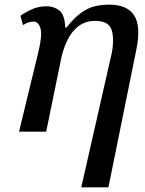

<svg xmlns="http://www.w3.org/2000/svg" viewBox="-20 -567 626 827"><path d="M330 240 462 -341Q473 -406 459.5 -441.5Q446 -477 390 -477Q348 -477 318.5 -454.5Q289 -432 271 -395.5Q253 -359 244 -317L179 0H62L146 -346Q163 -418 154 -446Q145 -474 125 -474Q116 -474 104.5 -471Q93 -468 79 -459L68 -499Q89 -514 117.5 -527Q146 -540 180 -540Q212 -540 235.5 -522Q259 -504 261 -448H266Q299 -490 329 -511.5Q359 -533 388.5 -540Q418 -547 450 -547Q528 -547 558 -500.5Q588 -454 567 -352L447 240Z"/></svg>

Font: Noto Serif Medium
Style: Italic
Weight: 500
Italic angle: -12°
Designer: Monotype Design Team
Foundry: Monotype Imaging Inc.
Version: Version 2.014; ttfautohint (v1.8.4.7-5d5b)